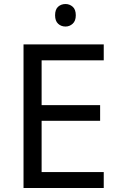

<svg xmlns="http://www.w3.org/2000/svg" viewBox="-20 -935 596 955"><path d="M496 0H97V-714H496V-635H187V-412H478V-334H187V-79H496ZM306 -915Q326 -915 341.5 -901.5Q357 -888 357 -859Q357 -831 341.5 -817Q326 -803 306 -803Q284 -803 269 -817Q254 -831 254 -859Q254 -888 269 -901.5Q284 -915 306 -915Z"/></svg>

Font: Noto Sans Meroitic
Style: Regular
Weight: 400
Designer: Monotype Design Team
Foundry: Monotype Imaging Inc.
Version: Version 2.002; ttfautohint (v1.8.4.7-5d5b)